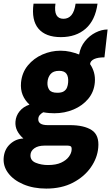

<svg xmlns="http://www.w3.org/2000/svg" viewBox="-31 -792 619 1068"><path d="M226 257Q154.5 257 98.8 233.2Q43 209.5 13.5 169.2Q-16 129 -10 80Q-4.5 35.5 26.8 7.8Q58 -20 99 -21.5Q76 -42 64.5 -65Q53 -88 55 -115.5Q57.5 -148 78 -173.2Q98.5 -198.5 133 -210Q107.5 -233.5 95 -264Q82.5 -294.5 86 -333.5Q91.5 -388.5 124 -428Q156.5 -467.5 205 -488.8Q253.5 -510 305.5 -510Q334.5 -510 360.2 -504Q386 -498 409 -489Q416.5 -532 441.8 -563Q467 -594 500.8 -611Q534.5 -628 567.5 -628L550 -473Q513.5 -473 492.8 -463.5Q472 -454 470 -435.5Q484.5 -414.5 491.8 -388.8Q499 -363 496.5 -333.5Q492 -281 460 -242.5Q428 -204 378.2 -183Q328.5 -162 271.5 -162Q259 -162 242.5 -163.2Q226 -164.5 209.5 -167.5Q199.5 -162 191.2 -153.2Q183 -144.5 182 -131.5Q180.5 -114.5 193.5 -105.2Q206.5 -96 234 -96H357Q436.5 -96 479.2 -68.2Q522 -40.5 515.5 29.5Q510.5 87 474.2 139Q438 191 375 224Q312 257 226 257ZM236 126Q280.5 126 309 112.8Q337.5 99.5 352 79.8Q366.5 60 367.5 41Q368.5 25 361.8 21.5Q355 18 345.5 18H216.5Q181 18 160.2 32.8Q139.5 47.5 138.5 70Q137 101 168 113.5Q199 126 236 126ZM288 -276Q311.5 -276 324 -284Q336.5 -292 341.8 -305.2Q347 -318.5 348 -333.5Q350.5 -364.5 339 -381.2Q327.5 -398 298 -398Q265 -398 249.8 -379.5Q234.5 -361 233 -333.5Q231.5 -309.5 242.8 -292.8Q254 -276 288 -276ZM307.5 -585.5Q223 -585.5 183 -632.5Q143 -679.5 155.5 -771.5H277.5Q271.5 -728.5 283 -708Q294.5 -687.5 322 -687.5Q349.5 -687.5 366.5 -708Q383.5 -728.5 389.5 -771.5H511.5Q499 -679.5 445.5 -632.5Q392 -585.5 307.5 -585.5Z"/></svg>

Font: Karla ExtraBold
Style: Italic
Weight: 800
Italic angle: -8°
Designer: Jonathan Pinhorn
Version: Version 2.004;gftools[0.9.33]